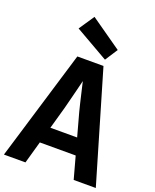

<svg xmlns="http://www.w3.org/2000/svg" viewBox="-189 -1153 1012 1257"><g transform="rotate(20 317.0 -525.0)"><path d="M406 -810 174 -943 246 -1050 463 -898ZM-3 0 229 -768H411L637 0H483L365 -430Q359 -452 350.5 -488.5Q342 -525 332.5 -565.5Q323 -606 314.5 -643Q306 -680 300 -702H336Q330 -679 321 -641.5Q312 -604 301.5 -562.5Q291 -521 281.5 -483.5Q272 -446 266 -423L147 0ZM155 -155V-269H465V-155Z"/></g></svg>

Font: Yaldevi ExtraLight
Style: Regular
Weight: 200
Designer: Sol Matas, Rajitha Manaperi, Kosala Senevirathne
Foundry: Mooniak
Version: Version 1.100